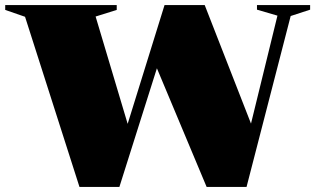

<svg xmlns="http://www.w3.org/2000/svg" viewBox="-42 -735 1239 755"><path d="M770.5 0 575 -466.5 427.5 0H270.5L56.5 -669L-21.5 -696V-715H417V-696L334 -670L460 -248L605 -715H763L945 -249L1049 -673.5L968.5 -697V-715H1177.5V-697L1101 -672L927.5 0Z"/></svg>

Font: Newsreader 72pt ExtraBold
Style: Regular
Weight: 800
Designer: Hugues Gentile
Foundry: Production Type
Version: Version 1.003; ttfautohint (v1.8.3)